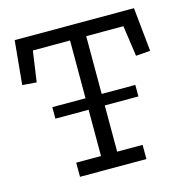

<svg xmlns="http://www.w3.org/2000/svg" viewBox="-98 -744 820 838"><g transform="rotate(-15 312.0 -325.0)"><path d="M600 -452 535 -447 515 -586H347V-325H499V-273H347V-64H462V0H162V-64H274V-273H124V-325H274V-586H106L86 -447L22 -452L41 -650H580Z"/></g></svg>

Font: Zilla Slab
Style: Regular
Weight: 400
Designer: Typotheque.com
Foundry: Typotheque type foundry
Version: Version 1.1; 2017; ttfautohint (v1.6)